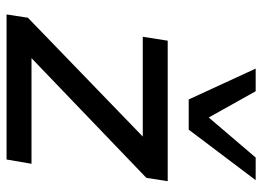

<svg xmlns="http://www.w3.org/2000/svg" viewBox="-127 -672 799 585"><g transform="rotate(90 272.5 -379.5)"><path d="M24 0 34 -65 424 -442 422 -415H92L104 -491H532L522 -426L128 -48L131 -76H479L466 0ZM283 -555 189 -759H258L338 -616L460 -759H529L375 -555Z"/></g></svg>

Font: Nunito Sans 10pt SemiExpanded Medium
Style: Italic
Weight: 500
Width: 6
Italic angle: -9°
Designer: Vernon Adams
Foundry: Vernon Adams
Version: Version 3.101;gftools[0.9.27]